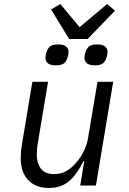

<svg xmlns="http://www.w3.org/2000/svg" viewBox="-20 -923 640 955"><path d="M399 -122H395Q366 -60 326 -24Q286 12 223 12Q158 12 120.5 -27Q83 -66 83 -137Q83 -169 89 -204L141 -516H219L168 -211Q165 -193 164 -178.5Q163 -164 163 -156Q163 -110 184 -83.5Q205 -57 249 -57Q283 -57 309.5 -72Q336 -87 358 -113Q362 -118 370.5 -128.5Q379 -139 388 -154.5Q397 -170 405 -189.5Q413 -209 417 -231L465 -516H543L457 0H379ZM324 -729 234 -876 280 -903 376 -788 513 -903 552 -870 416 -729ZM258 -598Q229 -598 217.5 -609Q206 -620 206 -634Q206 -639 207 -646.5Q208 -654 210 -659Q215 -679 227 -690.5Q239 -702 269 -702Q298 -702 309.5 -691Q321 -680 321 -666Q321 -661 320 -653.5Q319 -646 317 -641Q312 -621 300 -609.5Q288 -598 258 -598ZM452 -598Q423 -598 411.5 -609Q400 -620 400 -634Q400 -639 401 -646.5Q402 -654 404 -659Q409 -679 421 -690.5Q433 -702 463 -702Q492 -702 503.5 -691Q515 -680 515 -666Q515 -661 514 -653.5Q513 -646 511 -641Q506 -621 494 -609.5Q482 -598 452 -598Z"/></svg>

Font: IBM Plex Mono
Style: Italic
Weight: 400
Italic angle: -9°
Monospace: yes
Designer: Mike Abbink, Paul van der Laan, Pieter van Rosmalen
Foundry: Bold Monday
Version: Version 2.3